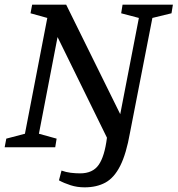

<svg xmlns="http://www.w3.org/2000/svg" viewBox="-30 -632 762 824"><path d="M333 172Q301 172 273 163Q245 154 223 142L234 100Q253 107 273.5 109.5Q294 112 314 112Q368 112 393.5 75.5Q419 39 429 -41L217 -473L137 -58L213 -37L207 0H-10L-3 -37L77 -58L173 -555L101 -575L108 -612H254L486 -142L566 -555L490 -575L496 -612H712L706 -575L624 -555L528 -63Q512 28 486 79.5Q460 131 422.5 151.5Q385 172 333 172Z"/></svg>

Font: Manuale Medium
Style: Italic
Weight: 500
Italic angle: -11°
Version: Version 1.002